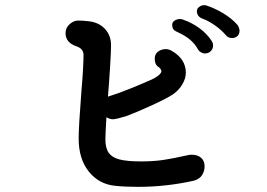

<svg xmlns="http://www.w3.org/2000/svg" viewBox="-20 -781 1040 747"><path d="M776 -134Q776 -115 766 -99.5Q756 -84 734 -78Q627 -54 517 -54Q466 -54 429 -58Q365 -64 325.5 -113.5Q286 -163 286 -242Q286 -288 297 -429Q301 -474 303 -511.5Q305 -549 305 -567Q305 -593 274 -602Q235 -617 235 -652Q235 -673 251 -687Q267 -701 284 -701Q302 -701 318 -699Q362 -696 387 -670Q412 -644 412 -605Q412 -582 408.5 -524Q405 -466 400 -405L409 -408Q439 -417 488.5 -437Q538 -457 571 -472Q585 -478 596.5 -487.5Q608 -497 608 -504Q608 -508 604 -513.5Q600 -519 593 -523Q582 -532 582 -553Q582 -570 594 -579.5Q606 -589 623 -590Q635 -590 645 -585Q703 -553 703 -498Q703 -476 689.5 -453Q676 -430 653 -414Q631 -399 570 -371Q509 -343 471 -329Q431 -317 419 -317Q407 -317 394 -325Q390 -255 390 -239Q390 -205 403 -186.5Q416 -168 445.5 -160.5Q475 -153 529 -153Q576 -153 614 -158.5Q652 -164 714 -178Q719 -179 727 -179Q749 -179 762.5 -167Q776 -155 776 -134ZM858 -645Q841 -665 816 -682.5Q791 -700 769 -708Q746 -716 746 -738Q746 -747 754 -753.5Q762 -760 773 -761Q779 -761 782 -760Q816 -749 849 -729Q882 -709 904 -684Q910 -676 912 -663Q912 -648 903.5 -640.5Q895 -633 883 -633Q867 -633 858 -645ZM749 -591Q728 -630 673 -655Q661 -660 655.5 -666Q650 -672 650 -685Q650 -695 659.5 -701Q669 -707 680 -707Q688 -707 694 -704Q728 -692 757 -670.5Q786 -649 804 -621Q809 -613 809 -604Q809 -591 800 -582Q791 -573 777 -573Q769 -573 761 -578Q753 -583 749 -591Z"/></svg>

Font: Tsukimi Rounded SemiBold
Style: Regular
Weight: 600
Designer: Takashi Funayama
Foundry: Takashi Funayama
Version: Version 1.032; ttfautohint (v1.8.3)